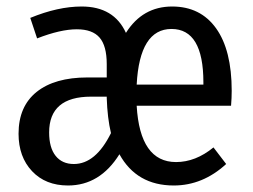

<svg xmlns="http://www.w3.org/2000/svg" viewBox="-20 -558 776 590"><path d="M692 -279Q692 -257 690 -233H400Q410 -60 521 -60Q581 -60 636 -105L675 -54Q603 12 514 12Q400 12 347 -84Q287 12 189 12Q120 12 78.5 -32Q37 -76 37 -147Q37 -231 92.5 -275.5Q148 -320 249 -320H308V-361Q308 -417 286 -442.5Q264 -468 216 -468Q166 -468 94 -440L73 -503Q158 -538 231 -538Q330 -538 367 -457Q418 -538 509 -538Q596 -538 644 -471Q692 -404 692 -279ZM605 -298V-305Q605 -469 507 -469Q409 -469 400 -298ZM207 -54Q274 -54 321 -149Q310 -195 308 -257V-261H260Q131 -261 131 -151Q131 -104 151 -79Q171 -54 207 -54Z"/></svg>

Font: Fira Sans Condensed
Style: Regular
Weight: 400
Width: 3
Designer: Carrois Corporate & Edenspiekermann AG
Foundry: Carrois Corporate GbR & Edenspiekermann AG
Version: Version 4.202;PS 004.202;hotconv 1.0.88;makeotf.lib2.5.64775